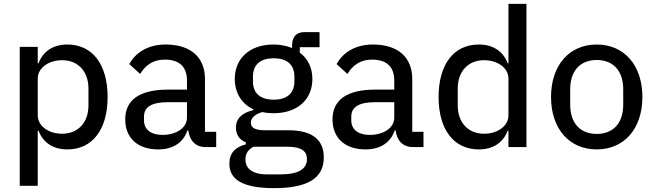

<svg xmlns="http://www.w3.org/2000/svg" viewBox="-20 -760 3384 992"><path d="M82 200H175V-85H179C203 -21 257 12 328 12C458 12 536 -91 536 -259C536 -427 458 -530 328 -530C257 -530 203 -497 179 -433H175V-518H82ZM301 -69C231 -69 175 -109 175 -164V-354C175 -409 231 -449 301 -449C384 -449 437 -390 437 -303V-215C437 -128 384 -69 301 -69Z M1097 0V-79H1039V-352C1039 -464 965 -530 836 -530C740 -530 679 -485 648 -429L704 -378C731 -422 770 -452 831 -452C909 -452 946 -413 946 -344V-297H848C700 -297 627 -243 627 -143C627 -48 690 12 798 12C872 12 927 -22 948 -86H953C960 -36 987 0 1044 0ZM819 -63C761 -63 724 -90 724 -138V-158C724 -206 762 -232 847 -232H946V-152C946 -100 892 -63 819 -63Z M1653 53C1653 -34 1598 -87 1470 -87H1352C1305 -87 1276 -96 1276 -126C1276 -155 1305 -172 1335 -181C1352 -177 1373 -175 1393 -175C1518 -175 1594 -247 1594 -352C1594 -409 1571 -457 1529 -488V-516H1631V-594H1552C1508 -594 1489 -566 1489 -523V-512C1461 -523 1429 -530 1393 -530C1269 -530 1193 -457 1193 -352C1193 -281 1228 -224 1289 -195V-191C1238 -179 1199 -153 1199 -101C1199 -64 1217 -38 1250 -25V-14C1197 -1 1165 30 1165 86C1165 166 1231 212 1396 212C1571 212 1653 160 1653 53ZM1566 62C1566 115 1518 141 1430 141H1360C1279 141 1248 107 1248 64C1248 35 1261 13 1290 -2H1464C1540 -2 1566 23 1566 62ZM1394 -245C1328 -245 1287 -276 1287 -339V-365C1287 -428 1328 -459 1394 -459C1460 -459 1501 -428 1501 -365V-339C1501 -276 1460 -245 1394 -245Z M2168 0V-79H2110V-352C2110 -464 2036 -530 1907 -530C1811 -530 1750 -485 1719 -429L1775 -378C1802 -422 1841 -452 1902 -452C1980 -452 2017 -413 2017 -344V-297H1919C1771 -297 1698 -243 1698 -143C1698 -48 1761 12 1869 12C1943 12 1998 -22 2019 -86H2024C2031 -36 2058 0 2115 0ZM1890 -63C1832 -63 1795 -90 1795 -138V-158C1795 -206 1833 -232 1918 -232H2017V-152C2017 -100 1963 -63 1890 -63Z M2607 0H2700V-740H2607V-433H2603C2579 -497 2525 -530 2454 -530C2324 -530 2246 -427 2246 -259C2246 -91 2324 12 2454 12C2525 12 2579 -21 2603 -85H2607ZM2481 -69C2398 -69 2345 -128 2345 -215V-303C2345 -390 2398 -449 2481 -449C2551 -449 2607 -409 2607 -354V-164C2607 -109 2551 -69 2481 -69Z M3063 12C3204 12 3299 -94 3299 -259C3299 -424 3204 -530 3063 -530C2922 -530 2827 -424 2827 -259C2827 -94 2922 12 3063 12ZM3063 -68C2982 -68 2926 -119 2926 -220V-298C2926 -399 2982 -450 3063 -450C3144 -450 3200 -399 3200 -298V-220C3200 -119 3144 -68 3063 -68Z"/></svg>

Font: IBM Plex Thai Text
Style: Regular
Weight: 450
Designer: Mike Abbink, Paul van der Laan, Pieter van Rosmalen, Ben Mitchell, Mark Frömberg
Foundry: Bold Monday
Version: Version 1.0